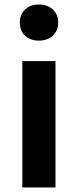

<svg xmlns="http://www.w3.org/2000/svg" viewBox="-20 -831 344 851"><path d="M79 -560H226V0H79ZM68 -731Q68 -767 91 -789Q114 -811 153 -811Q190 -811 214 -789Q238 -767 238 -731Q238 -695 214 -673Q190 -651 153 -651Q114 -651 91 -672.5Q68 -694 68 -731Z"/></svg>

Font: Merged Yaku Han JP
Style: Bold
Weight: 700
Designer: Ryoko NISHIZUKA 西塚涼子 (kana, bopomofo & ideographs); Paul D. Hunt (Latin, Greek & Cyrillic); Sandoll Communications 산돌커뮤니
Foundry: Adobe
Version: Version 2.004